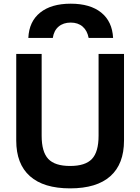

<svg xmlns="http://www.w3.org/2000/svg" viewBox="-20 -1027 772 1057"><path d="M369.3 -1006.7Q476.6 -1006.7 537.3 -957.7Q598 -908.7 602.6 -818.3H468Q460.3 -858.7 434.8 -880.7Q409.3 -902.7 369.3 -902.7Q328.7 -902.7 302.7 -880.7Q276.7 -858.7 270.7 -818.3H136Q140 -908.7 201.2 -957.7Q262.4 -1006.7 369.3 -1006.7ZM366 10Q220 10 144.7 -57.2Q69.4 -124.3 69.4 -253.3V-730H209.3V-280Q209.3 -190.6 245.8 -152Q282.3 -113.3 366 -113.3Q449.7 -113.3 486.2 -152Q522.7 -190.6 522.7 -280V-730H662.7V-253.3Q662.7 -124.3 587.7 -57.2Q512.7 10 366 10Z"/></svg>

Font: M PLUS 1 Thin
Style: Regular
Weight: 100
Designer: Coji Morishita
Foundry: UNDERFOREST DESIGN
Version: Version 1.001